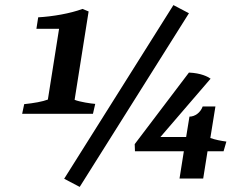

<svg xmlns="http://www.w3.org/2000/svg" viewBox="-20 -704 989 754"><path d="M293 30 722 -652 661 -684 232 -2ZM67 -257H345L354 -296C338 -297 292 -304 273 -312L328 -659L304 -669C256 -651 186 -639 130 -636L123 -591H212L168 -313C147 -305 114 -299 75 -295ZM685 -3H778L795 -110H858L869 -148C847 -151 826 -155 806 -162L826 -286H776C767 -261 745 -246 724 -246L711 -166H610L807 -395C796 -403 769 -417 722 -419L509 -138L510 -110H702Z"/></svg>

Font: Caladea
Style: Bold Italic
Weight: 700
Italic angle: -9°
Designer: Carolina Giovagnoli and Andres Torresi
Foundry: Carolina Giovagnoli & Andres Torresi
Version: Version 1.001;hotconv 1.0.109;makeotfexe 2.5.65596